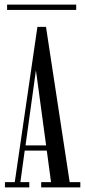

<svg xmlns="http://www.w3.org/2000/svg" viewBox="-20 -819 371 839"><path d="M1.5 0V-23H44.5L143.5 -701.5H181L284.5 -23H331V0H160V-23H203L184.5 -161H88L69 -23H108V0ZM91.5 -183.5H181.5L137 -512ZM11 -775.5V-799H313V-775.5Z"/></svg>

Font: Imbue 50pt
Style: Regular
Weight: 400
Designer: Tyler Finck
Foundry: Etcetera Type Company
Version: Version 1.102; ttfautohint (v1.8.3)